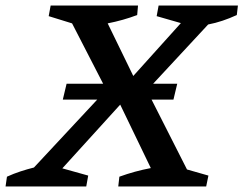

<svg xmlns="http://www.w3.org/2000/svg" viewBox="-52 -670 875 690"><path d="M-32 0 -27 -35Q-3 -46 21.5 -54Q46 -62 70 -68L330 -347L207 -586L123 -612L130 -650H444L441 -616Q391 -597 335 -586L427 -397L598 -587L511 -612L518 -650H803L799 -616Q773 -604 747.5 -595.5Q722 -587 696 -582L476 -345L620 -61L697 -39L689 0H373L377 -35Q432 -55 490 -66L380 -294L172 -65L265 -39L258 0ZM187.3 -369H584.9L571.3 -312H173.7Z"/></svg>

Font: Piazzolla Medium
Style: Italic
Weight: 500
Italic angle: -11.3°
Designer: Juan Pablo del Peral
Foundry: Huerta Tipografica
Version: Version 1.330